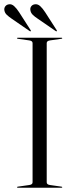

<svg xmlns="http://www.w3.org/2000/svg" viewBox="-42 -876 348 896"><path d="M176 -25Q176 -14.5 192 -12.5L244.5 -5Q248.5 -4.5 248.5 -2.5Q248.5 0 245 0H41Q37.5 0 37.5 -2.5Q37.5 -4.5 41.5 -5L94 -12.5Q110 -14.5 110 -25V-675Q110 -685.5 94 -687.5L41.5 -695Q37.5 -695.5 37.5 -697.5Q37.5 -700 41 -700H245Q248.5 -700 248.5 -697.5Q248.5 -695.5 244.5 -695L192 -687.5Q176 -685.5 176 -675ZM47.5 -818.5 100.5 -736Q103 -732.5 102 -730.5Q100.5 -729 96.5 -731L13 -788.5Q-0.5 -797.5 -10.5 -807Q-20.5 -816.5 -22 -830.5Q-22.5 -840.5 -16.2 -847.8Q-10 -855 1 -856Q13 -857.5 24.2 -847.2Q35.5 -837 47.5 -818.5ZM169 -818.5 222 -736Q224.5 -732.5 223.5 -730.5Q221.5 -729 218 -731L134.5 -788.5Q120.5 -797.5 110.8 -807Q101 -816.5 99.5 -830.5Q98.5 -840.5 104.8 -847.8Q111 -855 121.5 -856Q134.5 -857.5 145.8 -847.2Q157 -837 169 -818.5Z"/></svg>

Font: Fraunces 144pt Light
Style: Regular
Weight: 300
Version: Version 1.000;[b76b70a41]